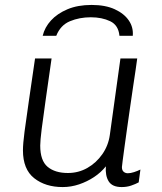

<svg xmlns="http://www.w3.org/2000/svg" viewBox="-20 -748 657 778"><path d="M234 10Q164 10 118.5 -26Q73 -62 73 -139Q73 -165 79.5 -215Q86 -265 97 -339.5Q108 -414 122 -511H189Q176 -419 165.5 -346.5Q155 -274 149 -226Q143 -178 143 -158Q143 -97 173 -72Q203 -47 255 -47Q298 -47 334 -67.5Q370 -88 394.5 -123Q419 -158 425 -201L468 -511H536Q534 -495 529.5 -464.5Q525 -434 519 -394.5Q513 -355 507 -312Q501 -269 495 -228Q489 -187 484.5 -152.5Q480 -118 477 -96.5Q474 -75 474 -71Q474 -58 481 -52Q488 -46 498 -46Q509 -46 523 -50.5Q537 -55 549 -61L542 -9Q529 -2 511.5 4Q494 10 473 10Q435 10 420.5 -13Q406 -36 409 -74Q389 -49 361 -30.5Q333 -12 300.5 -1Q268 10 234 10ZM153 -603Q161 -637 186.5 -665Q212 -693 253.5 -710.5Q295 -728 351 -728Q407 -728 445 -710.5Q483 -693 502 -665Q521 -637 518 -603H464Q460 -646 426.5 -662Q393 -678 348 -678Q302 -678 263.5 -662Q225 -646 208 -603Z"/></svg>

Font: Chivo ExtraLight
Style: Italic
Weight: 250
Italic angle: -8.05°
Designer: Hector Gatti
Foundry: Omnibus-Type
Version: Version 2.002